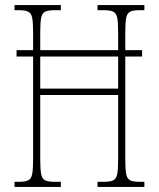

<svg xmlns="http://www.w3.org/2000/svg" viewBox="-20 -734 623 754"><path d="M37 0V-20H54Q79 -20 91 -26Q103 -32 106.5 -51Q110 -70 110 -108V-512H45V-537H110V-606Q110 -645 106.5 -663.5Q103 -682 91 -688Q79 -694 54 -694H37V-714H219V-694H194Q169 -694 157 -688Q145 -682 141.5 -663.5Q138 -645 138 -606V-537H444V-606Q444 -645 440.5 -663.5Q437 -682 425 -688Q413 -694 388 -694H363V-714H547V-694H528Q503 -694 491 -688Q479 -682 475.5 -663.5Q472 -645 472 -606V-537H538V-512H472V-108Q472 -70 475.5 -51Q479 -32 491 -26Q503 -20 528 -20H547V0H363V-20H388Q413 -20 425 -26Q437 -32 440.5 -51Q444 -70 444 -108V-361H138V-108Q138 -70 141.5 -51Q145 -32 157 -26Q169 -20 194 -20H219V0ZM138 -386H444V-512H138Z"/></svg>

Font: Noto Serif Georgian ExtraCondensed Thin
Style: Regular
Weight: 100
Width: 2
Designer: Monotype Design Team, Akaki Razmadze
Foundry: Google LLC
Version: Version 2.003; ttfautohint (v1.8.4.7-5d5b)